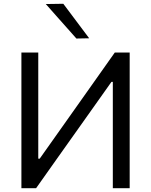

<svg xmlns="http://www.w3.org/2000/svg" viewBox="-20 -989 794 1009"><path d="M92.5 0Q92.5 -59.5 92.5 -114.6Q92.5 -169.7 92.5 -235.5V-474.7Q92.5 -541.9 92.5 -597.6Q92.5 -653.3 92.5 -713H181.1Q181.1 -653.2 181.1 -597.3Q181.1 -541.5 181.1 -474.3V-155.1H188.6L343.5 -373.9Q400.8 -454.9 460.4 -539.1Q520.1 -623.3 583.3 -713H661.5Q661.5 -653.3 661.5 -597.6Q661.5 -541.9 661.5 -474.7V-235.5Q661.5 -169.7 661.5 -114.6Q661.5 -59.5 661.5 0H572.9Q572.9 -59.6 572.9 -114.8Q572.9 -170 572.9 -235.9V-558.7H565.7L410.6 -339.9Q339.9 -240.5 281.4 -157.9Q222.9 -75.3 169.7 0ZM381.5 -786.5Q355.3 -816.3 328.7 -846Q302 -875.8 275.2 -906.2Q248.5 -936.6 220.7 -967.8L312.7 -969.2Q346.7 -924 380.6 -878.6Q414.5 -833.2 448.7 -787.8Z"/></svg>

Font: Commissioner Thin
Style: Regular
Weight: 100
Designer: Kostas Bartsokas
Foundry: Kostas Bartsokas
Version: Version 1.001;gftools[0.9.23]